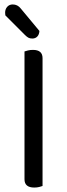

<svg xmlns="http://www.w3.org/2000/svg" viewBox="-20 -837 302 862"><path d="M171 -2Q166 0 156 2.5Q146 5 134 5Q90 5 90 -32V-606Q95 -608 105.5 -610.5Q116 -613 128 -613Q171 -613 171 -576ZM4 -768Q3 -773 3 -780Q3 -796 12.5 -806.5Q22 -817 37 -817Q59 -817 73 -799L157 -698Q156 -682 147.5 -673Q139 -664 125 -664Q114 -664 107 -668Q100 -672 92 -680Z"/></svg>

Font: Baloo Chettan 2
Style: Regular
Weight: 400
Designer: Maithili Shingre, Unnati Kotecha and Ek Type
Foundry: Ek Type
Version: Version 1.640;hotconv 1.0.111;makeotfexe 2.5.65597; ttfautoh